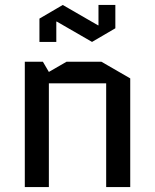

<svg xmlns="http://www.w3.org/2000/svg" viewBox="-20 -754 625 774"><path d="M505 -438V0H408V-418H177V0H80V-505H153L177 -464L248 -505H389ZM209 -667H207V-585H139V-679L233 -734L375 -652H377V-734H445V-640L351 -585Z"/></svg>

Font: Quantico
Style: Regular
Weight: 400
Designer: Matt Desmond
Foundry: MADtype
Version: Version 2.002